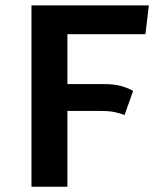

<svg xmlns="http://www.w3.org/2000/svg" viewBox="-20 -712 640 732"><path d="M455 -273.5Q436.5 -280.5 416.2 -284.8Q396 -289 364 -289H153V-391.5H373.5Q412 -391.5 438 -385Q464 -378.5 487.5 -365.5ZM547.5 -691.5 534.5 -581.5H237V0H100V-691.5Z"/></svg>

Font: Fira Code Light SemiBold
Style: Regular
Weight: 600
Monospace: yes
Version: Version 5.002